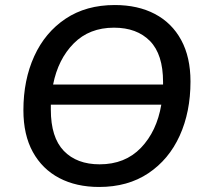

<svg xmlns="http://www.w3.org/2000/svg" viewBox="-20 -734 816 763"><path d="M374 9Q283 9 215.5 -26.5Q148 -62 110.5 -130Q73 -198 73 -296Q73 -416 116 -510.5Q159 -605 240.5 -659.5Q322 -714 436 -714Q528 -714 595.5 -678.5Q663 -643 700 -575Q737 -507 737 -410Q737 -289 694 -194.5Q651 -100 569.5 -45.5Q488 9 374 9ZM433 -624Q335 -624 273 -561.5Q211 -499 191 -398H628Q628 -399 628 -408Q628 -518 576 -571Q524 -624 433 -624ZM376 -81Q477 -81 540 -146.5Q603 -212 621 -318H182Q182 -308 182 -298Q182 -188 233.5 -134.5Q285 -81 376 -81Z"/></svg>

Font: Nunito SemiBold
Style: Italic
Weight: 600
Italic angle: -9°
Designer: Vernon Adams
Foundry: Vernon Adams
Version: Version 3.601; ttfautohint (v1.8.2.53-6de2)